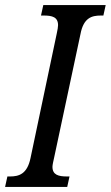

<svg xmlns="http://www.w3.org/2000/svg" viewBox="-37 -734 435 754"><path d="M-17 0H227L236 -41H226C193 -41 169 -47 169 -79C169 -87 173 -103 176 -117L279 -600C291 -664 323 -673 359 -673H369L378 -714H133L124 -673H135C168 -673 191 -667 191 -635C191 -628 189 -617 186 -603L83 -114C70 -50 37 -41 2 -41H-8Z"/></svg>

Font: Noto Serif ExtraCondensed
Style: Italic
Weight: 400
Width: 2
Italic angle: -12°
Designer: Monotype Design Team
Foundry: Monotype Imaging Inc.
Version: Version 2.014